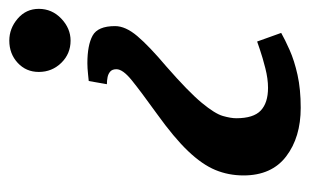

<svg xmlns="http://www.w3.org/2000/svg" viewBox="-150 -406 682 423"><g transform="rotate(-90 191.5 -195.0)"><path d="M165 126Q100 126 58 94Q16 62 16 0Q16 -33 28 -62Q40 -91 69.5 -122Q99 -153 152 -191Q202 -227 226 -246.5Q250 -266 250 -280Q250 -289 245 -293.5Q240 -298 232.5 -299.5Q225 -301 217 -301L224 -341Q224 -341 238.5 -342.5Q253 -344 263 -344Q303 -344 324 -332.5Q345 -321 345 -283Q345 -260 323 -234Q301 -208 256 -170Q200 -121 176 -92Q152 -63 147 -45.5Q142 -28 142 -16Q142 22 159 38Q176 54 209 54Q229 54 252.5 48Q276 42 293.5 36Q311 30 311 30L330 83Q316 91 292.5 101.5Q269 112 237.5 119Q206 126 165 126ZM313 -381Q284 -381 264 -401.5Q244 -422 244 -451Q244 -479 264 -497.5Q284 -516 313 -516Q340 -516 361.5 -497.5Q383 -479 383 -451Q383 -422 361.5 -401.5Q340 -381 313 -381Z"/></g></svg>

Font: Manuale
Style: Italic
Weight: 400
Italic angle: -11°
Designer: Eduardo Tunni / Pablo Cosgaya
Foundry: Eduardo Tunni / Pablo Cosgaya
Version: Version 1.002